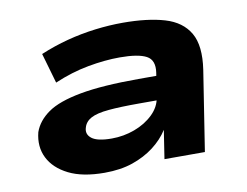

<svg xmlns="http://www.w3.org/2000/svg" viewBox="-63 -600 898 697"><g transform="rotate(-10 386.0 -251.5)"><path d="M270 11Q189 11 138 -14.5Q87 -40 66 -82Q45 -124 58 -176Q72 -216 112.5 -244.5Q153 -273 234.5 -288Q316 -303 450 -303H544L531 -215H435Q366 -215 323 -211Q280 -207 258.5 -195.5Q237 -184 231 -163Q223 -139 243.5 -123Q264 -107 317 -107Q361 -107 401.5 -122Q442 -137 470 -164Q498 -191 503 -225L517 -314Q524 -360 494 -376Q464 -392 396 -392Q341 -392 278.5 -380.5Q216 -369 153 -342L121 -453Q171 -474 222.5 -487.5Q274 -501 326.5 -507.5Q379 -514 428 -514Q520 -514 582.5 -495.5Q645 -477 672.5 -429.5Q700 -382 687 -295L641 0H492L508 -104V-105Q487 -72 453 -46Q419 -20 374 -4.5Q329 11 270 11Z"/></g></svg>

Font: Nunito Sans 7pt Expanded ExtraBold
Style: Italic
Weight: 800
Width: 7
Italic angle: -9°
Designer: Vernon Adams
Foundry: Vernon Adams
Version: Version 3.101;gftools[0.9.27]